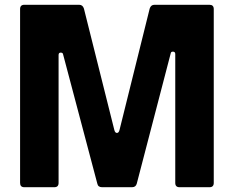

<svg xmlns="http://www.w3.org/2000/svg" viewBox="-20 -783 979 803"><path d="M82 0Q64 0 64 -18V-745Q64 -763 82 -763H311Q326 -763 331 -747L458 -240Q461 -227 469 -227Q477 -227 480 -240L606 -747Q611 -763 626 -763H856Q874 -763 874 -745V-18Q874 0 856 0H731Q713 0 713 -18V-557Q713 -567 703 -567Q695 -567 694 -560L552 -15Q548 0 532 0H407Q390 0 387 -15L244 -555Q243 -563 234 -563Q225 -563 225 -553V-18Q225 0 207 0Z"/></svg>

Font: Open Sauce Two ExtraBold
Style: Regular
Weight: 800
Designer: Alfredo Marco Pradil
Foundry: Creative Sauce Fz LLC
Version: Version 1.477